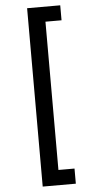

<svg xmlns="http://www.w3.org/2000/svg" viewBox="-70 -975 624 1201"><g transform="rotate(-5 242.5 -374.0)"><path d="M148 -934C148 -934 148 186 148 186C148 186 356 186 356 186C356 186 356 91 356 91C356 91 255 91 255 91C255 91 255 -840 255 -840C255 -840 356 -840 356 -840C356 -840 356 -934 356 -934C356 -934 148 -934 148 -934Z"/></g></svg>

Font: Girnar Poppins
Style: Medium
Weight: 500
Designer: Ninad Kale (Devanagari), Jonny Pinhorn (Latin)
Foundry: Indian Type Foundry
Version: ""